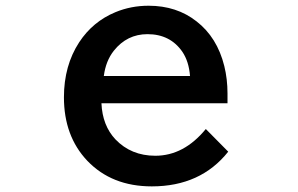

<svg xmlns="http://www.w3.org/2000/svg" viewBox="-20 -605 1040 670"><path d="M773.9 -244.6H334Q337.4 -167 382.8 -118.7Q437.5 -61.5 522 -61.5Q621.6 -61.5 698.2 -154.8L776.4 -75.7Q680.2 45.4 509.8 45.4Q370.1 45.4 284.7 -43.9Q203.1 -129.9 203.1 -265.6Q203.1 -376 256.3 -457.5Q303.7 -529.8 382.8 -562.5Q437 -585 498.5 -585Q596.7 -585 666 -530.3Q737.8 -474.6 762.7 -374.5Q773.9 -329.1 773.9 -278.8ZM643.1 -339.8Q639.2 -390.1 616.7 -423.8Q574.2 -485.8 494.6 -485.8Q423.3 -485.8 377.4 -428.2Q349.1 -392.6 342.3 -339.8Z"/></svg>

Font: BIZ UDGothic
Style: Bold
Weight: 700
Monospace: yes
Designer: TypeBank Co., Ltd.
Foundry: Morisawa Inc.
Version: Version 1.05